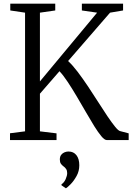

<svg xmlns="http://www.w3.org/2000/svg" viewBox="-20 -763 723 1046"><path d="M34.5 0V-37L116.5 -47.5V-694L36 -706V-743H281V-706L197.5 -694V-319.5L509 -694L426 -706V-743H650.5V-706L579.5 -694L351 -430.5Q375.5 -408 403 -371.8Q430.5 -335.5 459 -293Q487.5 -250.5 514.5 -207.8Q541.5 -165 565.5 -129.5Q589.5 -94 607.5 -72Q625.5 -50 635.5 -48.5L681 -36.5V0H561.5Q549.5 0 532 -21Q514.5 -42 493.2 -76.2Q472 -110.5 448 -152.2Q424 -194 399 -236.2Q374 -278.5 350 -315Q326 -351.5 304 -375L197.5 -252.5V-47.5L288 -36.5V0ZM412 137.5Q412 169.5 397 196.2Q382 223 364.8 240.5Q347.5 258 339.5 262.5H338.5L315 246.5V241Q329.5 231.5 337.8 212.8Q346 194 346 180Q346 166.5 340.2 157.8Q334.5 149 325 142.5Q317.5 137 311.8 129Q306 121 306 106Q306 89.5 313.8 80Q321.5 70.5 332.2 66.5Q343 62.5 351.5 62.5H354Q380.5 62.5 396.2 82.2Q412 102 412 137.5Z"/></svg>

Font: Merriweather 48pt Light
Style: Regular
Weight: 300
Version: Version 2.100